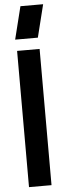

<svg xmlns="http://www.w3.org/2000/svg" viewBox="-63 -982 340 1011"><g transform="rotate(-5 107.0 -476.5)"><path d="M163 -780 206 -953H86L43 -780ZM48 0H167V-720H48Z"/></g></svg>

Font: Orbitron SemiBold
Style: Regular
Weight: 600
Designer: Matt McInerney
Foundry: The League of Moveable Type
Version: Version 2.001